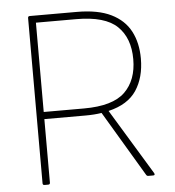

<svg xmlns="http://www.w3.org/2000/svg" viewBox="-52 -783 756 831"><g transform="rotate(-5 325.5 -367.0)"><path d="M108 0Q100 0 100 -8V-726Q100 -734 108 -734H312Q404 -734 461 -706Q518 -678 544.5 -627.5Q571 -577 571 -509Q571 -427 534 -371Q497 -315 412 -295L585 -10Q590 0 580 0H559Q553 0 550 -5L381 -289Q349 -284 312 -284H132V-8Q132 0 124 0ZM307 -703H132V-315H307Q432 -315 485 -366.5Q538 -418 538 -509Q538 -601 485 -652Q432 -703 307 -703Z"/></g></svg>

Font: LINE Seed Sans App Thin
Style: Regular
Weight: 250
Designer: LINE VX Design & Dalton Maag Ltd & Sandoll Inc
Foundry: Dalton Maag Ltd
Version: Version 1.003